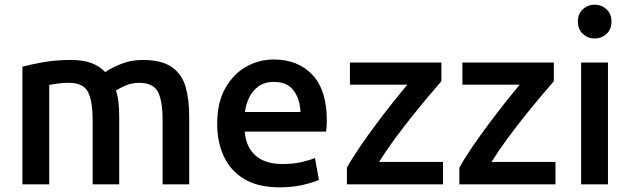

<svg xmlns="http://www.w3.org/2000/svg" viewBox="-20 -790 2703 823"><path d="M76 0V-504Q112 -514 166 -523.5Q220 -533 284 -533Q338 -533 373.5 -519Q409 -505 431 -481Q455 -498 498 -515.5Q541 -533 591 -533Q673 -533 716.5 -502.5Q760 -472 775.5 -418Q791 -364 791 -294V0H677V-274Q677 -359 656.5 -397Q636 -435 577 -435Q545 -435 517.5 -423Q490 -411 477 -402Q485 -379 488 -350.5Q491 -322 491 -290V0H377V-274Q377 -359 356.5 -397Q336 -435 275 -435Q247 -435 225 -431.5Q203 -428 191 -426V0Z M1179 13Q1086 13 1027 -22.5Q968 -58 939.5 -119.5Q911 -181 911 -259Q911 -351 946 -412.5Q981 -474 1036 -504.5Q1091 -535 1153 -535Q1257 -535 1319 -469.5Q1381 -404 1381 -272Q1381 -262 1380 -249Q1379 -236 1378 -226H1029Q1034 -161 1074.5 -124Q1115 -87 1192 -87Q1238 -87 1274 -95.5Q1310 -104 1330 -113L1347 -19Q1327 -9 1280.5 2Q1234 13 1179 13ZM1030 -310H1268Q1266 -365 1238.5 -402Q1211 -439 1154 -439Q1115 -439 1089 -420.5Q1063 -402 1048.5 -372.5Q1034 -343 1030 -310Z M1467 0V-71Q1490 -113 1523 -161Q1556 -209 1592.5 -258Q1629 -307 1664 -351Q1699 -395 1726 -427H1480V-522H1872V-442Q1852 -419 1819.5 -380.5Q1787 -342 1748.5 -294Q1710 -246 1672 -194.5Q1634 -143 1605 -96H1879V0Z M1949 0V-71Q1972 -113 2005 -161Q2038 -209 2074.5 -258Q2111 -307 2146 -351Q2181 -395 2208 -427H1962V-522H2354V-442Q2334 -419 2301.5 -380.5Q2269 -342 2230.5 -294Q2192 -246 2154 -194.5Q2116 -143 2087 -96H2361V0Z M2471 0V-522H2586V0ZM2529 -625Q2500 -625 2478.5 -644.5Q2457 -664 2457 -698Q2457 -731 2478.5 -750.5Q2500 -770 2529 -770Q2558 -770 2579.5 -750.5Q2601 -731 2601 -698Q2601 -664 2579.5 -644.5Q2558 -625 2529 -625Z"/></svg>

Font: Ubuntu Sans SemiBold
Style: Regular
Weight: 600
Designer: Dalton Maag Ltd
Foundry: Dalton Maag Ltd
Version: Version 1.006; ttfautohint (v1.8.4.7-5d5b)